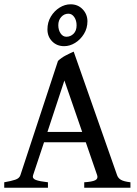

<svg xmlns="http://www.w3.org/2000/svg" viewBox="-20 -887 646 907"><path d="M188 -214.8 136.2 -59.1Q131.3 -43.9 148.9 -37.1Q166.5 -30.3 206.5 -25.9V0H0V-25.9Q33.2 -31.7 52.2 -38.1Q71.3 -44.4 76.2 -59.1L253.9 -599.1Q269 -613.8 290 -624.8Q311 -635.7 328.1 -643.1L533.2 -59.1Q538.1 -45.4 551.3 -37.6Q564.5 -29.8 596.2 -25.9V0H377.9V-25.9Q415.5 -28.3 429.9 -35.6Q444.3 -43 439 -59.1L385.3 -214.8ZM368.2 -263.7 284.2 -506.8 204.1 -263.7ZM393.1 -787.1Q393.1 -753.4 376.5 -726.6Q359.9 -699.7 334.7 -684.3Q309.6 -668.9 283.2 -668.9Q248.5 -668.9 226.3 -691.7Q204.1 -714.4 204.1 -748Q204.1 -781.7 220.2 -808.6Q236.3 -835.4 261.5 -851.1Q286.6 -866.7 313.5 -866.7Q347.7 -866.7 370.1 -843.5Q392.6 -820.3 393.1 -787.1ZM341.8 -767.1Q341.8 -790.5 330.8 -806.4Q319.8 -822.3 303.2 -822.3Q283.2 -822.3 269.3 -806.9Q255.4 -791.5 255.4 -768.1Q255.4 -745.6 266.1 -729.5Q276.9 -713.4 293.5 -713.4Q313 -713.4 327.4 -727.5Q341.8 -741.7 341.8 -767.1Z"/></svg>

Font: Gentium Book Plus
Style: Regular
Weight: 400
Designer: Victor Gaultney, Annie Olsen, Iska Routamaa, Becca Hirsbrunner
Foundry: SIL International
Version: Version 6.101